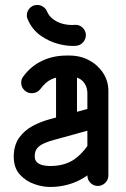

<svg xmlns="http://www.w3.org/2000/svg" viewBox="-20 -743 506 768"><path d="M413.5 -41.2Q413.5 -23.8 400.9 -11.5Q388.2 0.8 371.5 0.8Q354 0.8 341.8 -11.5Q329.5 -23.8 329.5 -41.2V-369.2Q329.5 -398.5 311.4 -417.8Q293.2 -437 257.5 -437H246.5Q208.5 -437 184.9 -425.5Q161.2 -414 141 -386.2Q128.2 -370.2 106.8 -370.2Q89.2 -370.2 77 -382.6Q64.8 -395 64.8 -412.2Q64.8 -427.2 73.2 -437.2Q103.5 -478.5 148 -499.6Q192.5 -520.8 246.5 -520.8H257.5Q301.2 -520.8 336.4 -502Q371.5 -483.2 392.5 -451Q413.5 -418.8 413.5 -379ZM337.2 -169.2Q343.5 -176.5 351.9 -181.2Q360.2 -186 371.5 -186Q388.2 -186 398.5 -173.8Q408.8 -161.5 408.8 -144.2Q408.8 -137 408.8 -130.8Q408.8 -124.5 405 -119Q359.2 -55 303.2 -25.1Q247.2 4.8 180.8 4.8Q180.8 4.8 180.1 4.8Q179.5 4.8 179.5 4.8Q150 4.8 116.6 -6.9Q83.2 -18.5 59.1 -45.1Q35 -71.8 35 -116.2Q35 -117 35 -118Q35 -119 35 -119.2Q35.8 -162.8 56.6 -192Q77.5 -221.2 110 -238.8Q142.5 -256.2 178 -265.8L360.2 -315.5Q363.5 -316.2 365.9 -316.6Q368.2 -317 371.5 -317Q388 -317 400.8 -304.8Q413.5 -292.5 413.5 -275Q413.5 -261 404.4 -249.9Q395.2 -238.8 381.8 -234.5L199 -184.2Q174.8 -177.8 156.6 -169.8Q138.5 -161.8 128.8 -150Q119 -138.2 119 -119.2Q119 -119 119 -118Q119 -117 119 -117Q119 -102 128.2 -93.6Q137.5 -85.2 151.5 -82.1Q165.5 -79 179.5 -79Q179.5 -79 180.1 -79Q180.8 -79 180.8 -79Q230.5 -79 266.1 -98.8Q301.8 -118.5 337.2 -169.2ZM288 -249Q288 -232.2 275.8 -219.8Q263.5 -207.2 246.2 -207.2Q228.8 -207.2 216.5 -219.8Q204.2 -232.2 204.2 -249V-477Q204.2 -494.5 216.5 -506.6Q228.8 -518.8 246.2 -518.8Q263.5 -518.8 275.8 -506.6Q288 -494.5 288 -477ZM168.2 -697Q177.2 -676.2 195.8 -663.8Q214.2 -651.2 236.2 -646.5Q258.2 -641.8 278 -643.5Q295.5 -645.2 308.6 -634Q321.8 -622.8 323.5 -605.2Q324.2 -587.8 313 -574.6Q301.8 -561.5 285 -559.8Q254.2 -557 215.4 -566.8Q176.5 -576.5 142.1 -600.9Q107.8 -625.2 90.8 -666Q89.2 -669 88.4 -671.8Q87.5 -674.5 87.5 -677.5Q86 -695 97.2 -708.5Q108.5 -722 126 -723Q140.2 -724 151.9 -716.5Q163.5 -709 168.2 -697Z"/></svg>

Font: Libertine-Super Thin
Style: Regular
Weight: 100
Designer: Bastien Sozeau
Foundry: NBR — Bastien Sozeau
Version: Version 2.003;gftools[0.9.33]